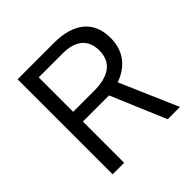

<svg xmlns="http://www.w3.org/2000/svg" viewBox="-191 -901 1060 1060"><g transform="rotate(-45 338.5 -371.0)"><path d="M477 -339C548 -365 623 -420 623 -541C623 -667 542 -742 382 -742H98V0H188V-322H392L528 0H624ZM188 -398V-667H375C472 -667 530 -624 530 -535C530 -443 466 -398 351 -398Z"/></g></svg>

Font: Cheyenne Sans
Style: Regular
Weight: 400
Designer: The Public Sans project authors (U.S. Web Design System), Libre Franklin designed by Pablo Impallari and Rodrigo Fuenzal
Foundry: The Cheyenne Sans Project Authors
Version: Version 2.007